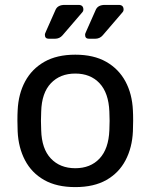

<svg xmlns="http://www.w3.org/2000/svg" viewBox="-20 -753 614 783"><path d="M287 10Q211 10 160 -19Q109 -48 82 -99.5Q55 -151 52 -217Q51 -234 51 -260.5Q51 -287 52 -303Q55 -370 82.5 -421Q110 -472 161 -501Q212 -530 287 -530Q362 -530 413 -501Q464 -472 491.5 -421Q519 -370 522 -303Q523 -287 523 -260.5Q523 -234 522 -217Q519 -151 492 -99.5Q465 -48 414 -19Q363 10 287 10ZM287 -67Q349 -67 386 -106.5Q423 -146 426 -222Q427 -237 427 -260Q427 -283 426 -298Q423 -374 386 -413.5Q349 -453 287 -453Q225 -453 187.5 -413.5Q150 -374 148 -298Q147 -283 147 -260Q147 -237 148 -222Q150 -146 187.5 -106.5Q225 -67 287 -67ZM343 -595Q327 -595 327 -611Q327 -615 329 -619Q331 -623 332 -626L371 -714Q380 -733 408 -733H464Q484 -733 484 -714Q484 -707 478 -701L399 -609Q387 -595 368 -595ZM179 -595Q163 -595 163 -611Q163 -615 165 -619Q167 -623 168 -626L207 -714Q216 -733 244 -733H300Q320 -733 320 -714Q320 -707 314 -701L235 -609Q223 -595 204 -595Z"/></svg>

Font: DVN-Rubik
Style: Regular
Weight: 400
Designer: Hubert and Fischer
Foundry: Hubert & Fischer
Version: Version 2.102